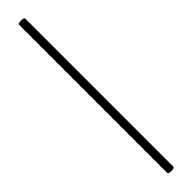

<svg xmlns="http://www.w3.org/2000/svg" viewBox="-322 -694 812 812"><g transform="rotate(-45 84.0 -288.0)"><path d="M67 154V-731Q67 -738 85.5 -738Q104 -738 104 -731V154Q104 162 85.5 162Q67 162 67 154Z"/></g></svg>

Font: Cormorant Upright Light
Style: Regular
Weight: 300
Designer: Christian Thalmann (Catharsis Fonts)
Foundry: Catharsis Fonts
Version: Version 3.302;PS 003.302;hotconv 1.0.88;makeotf.lib2.5.64775